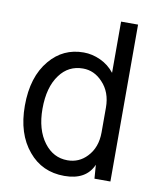

<svg xmlns="http://www.w3.org/2000/svg" viewBox="-72 -647 574 712"><g transform="rotate(10 215.0 -291.0)"><path d="M390.6 0H330.6L326.7 -51.8Q300.3 9.3 218.3 9.3Q134.3 9.3 83 -52.7Q29.3 -116.2 29.3 -222.2Q29.3 -331.1 83 -394.5Q132.8 -454.1 210.4 -454.1Q242.7 -454.1 273.9 -439.7Q305.2 -425.3 326.7 -397.9V-590.8H390.6ZM326.7 -173.8V-267.1Q326.7 -325.2 292 -361.3Q260.7 -395 218.3 -395Q163.6 -395 130.9 -350.6Q95.7 -303.7 95.7 -222.2Q95.7 -143.6 131.8 -95.7Q166.5 -49.8 219.7 -49.8Q263.2 -49.8 293 -81.5Q326.7 -116.7 326.7 -173.8Z"/></g></svg>

Font: Meera
Style: Regular
Weight: 400
Designer: Hussain KH and Suresh P for Swathanthra Malayalam Computing (SMC)
Version: 7.0.0+20160512